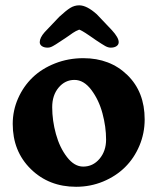

<svg xmlns="http://www.w3.org/2000/svg" viewBox="-20 -696 598 729"><path d="M227.5 -550.8Q183.6 -521 173.8 -517.6Q167.5 -515.1 161.1 -515.1Q147.5 -515.1 139.2 -520.8Q130.9 -526.4 130.9 -536.1Q130.9 -552.7 149.4 -573.7L205.1 -632.3Q231 -656.2 246.8 -666Q262.7 -675.8 280.8 -675.8Q309.6 -675.8 347.7 -641.6L404.8 -581.5Q430.7 -553.2 430.7 -536.1Q430.7 -526.4 422.4 -520.8Q414.1 -515.1 400.4 -515.1Q390.6 -515.1 379.6 -521.2Q368.7 -527.3 343.8 -543.9Q337.4 -548.3 334 -550.8Q329.1 -554.2 319.1 -561Q309.1 -567.9 304.4 -570.8Q299.8 -573.7 293.2 -577.6Q286.6 -581.5 280.8 -583.5Q274.9 -581.5 268.1 -577.9Q261.2 -574.2 256.6 -571Q252 -567.9 242.4 -561Q232.9 -554.2 227.5 -550.8ZM28.3 -225.6Q28.3 -276.4 48.6 -322.3Q68.8 -368.2 103.8 -401.9Q138.7 -435.5 189 -455.3Q239.3 -475.1 296.4 -475.1Q397.9 -475.1 463.6 -411.1Q529.3 -347.2 529.3 -242.7Q529.3 -189.9 509.3 -142.6Q489.3 -95.2 454.6 -61Q419.9 -26.9 371.6 -6.8Q323.2 13.2 269 13.2Q165.5 13.2 96.9 -54.2Q28.3 -121.6 28.3 -225.6ZM295.9 -63.5Q333 -63.5 357.9 -93Q382.8 -122.6 382.8 -166Q382.8 -214.4 369.1 -265.4Q355.5 -316.4 326.9 -354.5Q298.3 -392.6 262.7 -392.6Q227.1 -392.6 202.6 -363.5Q178.2 -334.5 178.2 -289.1Q178.2 -238.3 192.4 -187Q206.5 -135.7 234.4 -99.6Q262.2 -63.5 295.9 -63.5Z"/></svg>

Font: Cooper*
Style: Bold
Weight: 700
Designer: Owen Earl
Foundry: indestructible type*
Version: Version 0.001